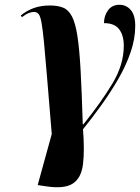

<svg xmlns="http://www.w3.org/2000/svg" viewBox="-20 -566 587 805"><path d="M172 215 138 210 197 -4Q185 -146 177.5 -239Q170 -332 164.5 -388Q159 -444 154 -471.5Q149 -499 141.5 -507.5Q134 -516 122 -516Q113 -516 101 -511.5Q89 -507 72 -494L67 -501Q91 -521 121 -532Q151 -543 189 -543Q222 -543 244.5 -534Q267 -525 281.5 -497.5Q296 -470 304.5 -415.5Q313 -361 318 -270.5Q323 -180 327 -45H330Q404 -137 451.5 -216Q499 -295 499 -374Q499 -418 479.5 -443.5Q460 -469 416 -469Q416 -500 433 -523Q450 -546 481 -546Q509 -546 528 -524.5Q547 -503 547 -457Q547 -403 527.5 -346.5Q508 -290 475.5 -234Q443 -178 404.5 -124.5Q366 -71 328 -24Q335 65 328 122.5Q321 180 285.5 203.5Q250 227 172 215Z"/></svg>

Font: Noto Serif Display ExtraCondensed ExtraBold
Style: Italic
Weight: 800
Width: 2
Italic angle: -12°
Designer: Monotype Design Team
Foundry: Monotype Imaging Inc.
Version: Version 2.009